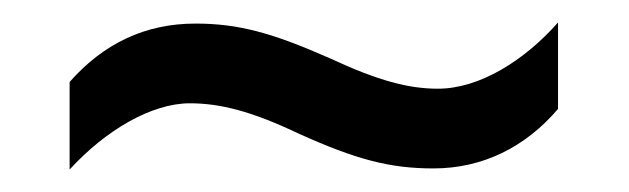

<svg xmlns="http://www.w3.org/2000/svg" viewBox="-20 -438 560 171"><path d="M246 -319C297 -296 327 -288 366 -288C410 -288 448 -307 477 -341V-418C447 -384 407 -359 370 -359C344 -359 317 -366 274 -386C222 -409 192 -417 154 -417C109 -417 72 -399 42 -365V-287C74 -322 115 -346 149 -346C176 -346 204 -339 246 -319Z"/></svg>

Font: Noto Sans Georgian SemiCondensed
Style: Regular
Weight: 400
Width: 4
Designer: Monotype Design Team, Akaki Razmadze
Foundry: Google LLC
Version: Version 2.005